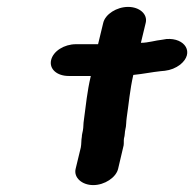

<svg xmlns="http://www.w3.org/2000/svg" viewBox="-20 -579 562 556"><path d="M279 -513 264 -451H200C166 -451 134 -431 128 -405C122 -379 145 -359 179 -359H243C232 -313 229 -275 223 -232C221 -221 222 -211 220 -201C219 -195 217 -189 217 -183C215 -173 216 -162 214 -152L199 -90C193 -65 217 -43 250 -43C283 -43 316 -65 322 -90L338 -158C339 -164 338 -172 339 -178C342 -188 341 -196 343 -204C346 -215 345 -226 347 -239C353 -279 356 -318 366 -362C396 -365 418 -370 446 -373L457 -374C474 -376 489 -382 502 -392C544 -426 516 -470 462 -466L450 -464C430 -462 409 -455 388 -455L402 -513C408 -538 384 -559 351 -559C318 -559 285 -538 279 -513Z"/></svg>

Font: Blanket
Style: SikObl
Weight: 700
Foundry: Cannot Into Space Fonts
Version: Version 0.9